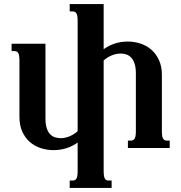

<svg xmlns="http://www.w3.org/2000/svg" viewBox="-20 -736 902 955"><path d="M366.2 -630.9Q366.2 -646 364.7 -655.3Q363.3 -664.6 359.9 -669.9Q356.4 -675.3 351.6 -677.2Q346.7 -679.2 340.3 -679.2H326.7V-715.8H495.6V-491.2Q548.3 -529.3 616.2 -529.3Q648.9 -529.3 679.4 -519Q710 -508.8 733.4 -488.3Q756.8 -467.8 771 -436.5Q785.2 -405.3 785.2 -363.8V-85Q785.2 -69.8 786.6 -60.5Q788.1 -51.3 791.5 -45.9Q794.9 -40.5 799.6 -38.6Q804.2 -36.6 811 -36.6H824.2V0H616.2V-36.6H629.9Q636.2 -36.6 641.1 -38.6Q646 -40.5 649.4 -45.9Q652.8 -51.3 654.3 -60.5Q655.8 -69.8 655.8 -85V-371.1Q655.8 -399.4 649.7 -418.5Q643.6 -437.5 633.3 -448.7Q623 -460 609.4 -464.8Q595.7 -469.7 580.6 -469.7Q557.1 -469.7 534.9 -460.2Q512.7 -450.7 495.6 -435.1V113.8Q495.6 128.9 497.1 138.2Q498.5 147.5 502 152.8Q505.4 158.2 510 160.2Q514.6 162.1 521.5 162.1H535.2V198.7H326.7V162.1H340.3Q346.7 162.1 351.6 160.2Q356.4 158.2 359.9 152.8Q363.3 147.5 364.7 138.2Q366.2 128.9 366.2 113.8V-26.9Q314 10.7 245.6 10.7Q212.4 10.7 181.9 0.5Q151.4 -9.8 127.9 -30.3Q104.5 -50.8 90.6 -81.8Q76.7 -112.8 76.7 -154.8V-433.6Q76.7 -448.7 75.2 -458Q73.7 -467.3 70.3 -472.7Q66.9 -478 62 -480Q57.1 -481.9 50.8 -481.9H37.6V-518.6H206.1V-147.5Q206.1 -119.1 211.9 -100.1Q217.8 -81.1 228 -69.8Q238.3 -58.6 252 -53.7Q265.6 -48.8 281.2 -48.8Q304.7 -48.8 326.9 -58.3Q349.1 -67.9 366.2 -83.5Z"/></svg>

Font: Arian AMU Serif
Style: Bold
Weight: 700
Designer: Ruben Hakobyan (Tarumian)
Foundry: Ruben Hakobyan (Tarumian)
Version: Version 1.002